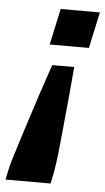

<svg xmlns="http://www.w3.org/2000/svg" viewBox="-97 -544 415 756"><g transform="rotate(5 110.5 -166.0)"><path d="M-46 178 -37 136Q-35 125 -27 98Q-19 71 -6 30.5Q7 -10 23 -60.5Q39 -111 58 -168.5Q77 -226 98 -287H185Q180 -226 174.5 -168.5Q169 -111 164 -60.5Q159 -10 155 30.5Q151 71 147 98Q143 125 141 136L132 178ZM81 -367 112 -510H267L236 -367Z"/></g></svg>

Font: Saira Condensed Black
Style: Italic
Weight: 900
Width: 3
Italic angle: -12°
Designer: Hector Gatti with collaboration of the Omnibus-Type team
Foundry: Omnibus-Type
Version: Version 1.101